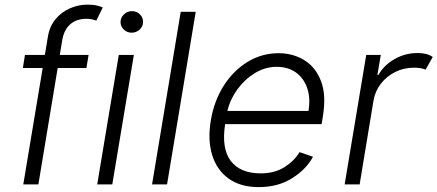

<svg xmlns="http://www.w3.org/2000/svg" viewBox="-20 -777 1843 809"><path d="M353.3 -545.5 344.1 -490.4H223L141.7 0H78.1L159.8 -490.4H76.3L85.2 -545.5H169L181.8 -622.2Q188.9 -666.2 214.1 -696.4Q239.3 -726.6 275 -742Q310.7 -757.5 348 -757.5Q372.9 -757.5 388.5 -753.6Q404.1 -749.6 413 -745.7L386 -690.3Q378.9 -692.5 369.1 -695.1Q359.4 -697.8 343.8 -697.8Q302.6 -697.8 276.3 -674.9Q250 -652 242.5 -609L231.9 -545.5Z M389.6 0 480.5 -545.5H544L453.1 0ZM534.8 -639.2Q515.3 -639.2 501.4 -652.7Q487.6 -666.2 487.9 -685.4Q488.6 -703.5 502.7 -716.8Q516.7 -730.1 535.9 -730.1Q555.8 -730.1 569.6 -716.4Q583.5 -702.8 582.7 -683.6Q582.4 -665.5 568.2 -652.3Q554 -639.2 534.8 -639.2Z M804.7 -727.3 683.9 0H620.7L741.5 -727.3Z M1070 11.4Q993.6 11.4 943.7 -24.3Q893.8 -60 874.1 -123.4Q854.4 -186.8 868.3 -269.5Q882.1 -352.3 922.9 -416.2Q963.8 -480.1 1023.6 -516.5Q1083.5 -552.9 1154.1 -552.9Q1213.4 -552.9 1261.4 -524Q1309.3 -495 1332.4 -435.7Q1355.5 -376.4 1340.2 -285.2L1335.2 -253.9H928.6Q912.6 -151.3 952.4 -98.9Q992.2 -46.5 1078.8 -46.5Q1137.4 -46.5 1179 -73Q1220.5 -99.4 1242.2 -136L1298.7 -116.5Q1271.7 -65 1212 -26.8Q1152.3 11.4 1070 11.4ZM938.2 -309.7H1279.8Q1288.7 -362.2 1274.9 -404.3Q1261 -446.4 1227.8 -470.9Q1194.6 -495.4 1145.6 -495.4Q1097.3 -495.4 1054.2 -469.1Q1011 -442.8 980.3 -400.6Q949.6 -358.3 938.2 -309.7Z M1432.2 0 1523.1 -545.5H1584.5L1570.3 -461.6H1574.9Q1598 -502.8 1642.8 -528.2Q1687.5 -553.6 1739.7 -553.6Q1779.8 -553.6 1803.3 -536.9L1773.1 -483.3Q1756 -491.8 1724.1 -491.8Q1681.5 -491.8 1645.2 -473.7Q1609 -455.6 1584.7 -424.2Q1560.4 -392.8 1553.6 -352.3L1495.4 0Z"/></svg>

Font: Inter UI Light
Style: Italic
Weight: 300
Italic angle: 9.39999°
Designer: Rasmus Andersson
Foundry: rsms
Version: 3.2;8d6f07862